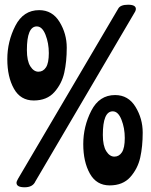

<svg xmlns="http://www.w3.org/2000/svg" viewBox="-20 -770 641 814"><path d="M146 -727Q202 -727 232.5 -677Q263 -627 263 -568Q263 -509 252.5 -462Q242 -415 210.5 -379.5Q179 -344 123 -344Q67 -344 39 -394Q11 -444 11 -519Q11 -594 45 -660.5Q79 -727 146 -727ZM136 -658Q94 -658 94 -558Q94 -512 108.5 -489Q123 -466 143 -466Q163 -466 175 -484.5Q187 -503 187 -545Q187 -587 173 -622.5Q159 -658 136 -658ZM130 -1Q119 24 84.5 24Q50 24 50 5Q50 -1 57 -13L481 -733Q490 -750 523 -750Q556 -750 556 -732Q556 -727 553 -721ZM468 -367Q524 -367 554.5 -317Q585 -267 585 -208Q585 -149 574.5 -102Q564 -55 532.5 -19.5Q501 16 445 16Q389 16 361 -34Q333 -84 333 -159Q333 -234 367 -300.5Q401 -367 468 -367ZM458 -298Q416 -298 416 -198Q416 -152 430.5 -129Q445 -106 465 -106Q485 -106 497 -124.5Q509 -143 509 -185Q509 -227 495 -262.5Q481 -298 458 -298Z"/></svg>

Font: Chicle
Style: Regular
Weight: 400
Designer: Angel Koziupa and Alejandro Paul
Foundry: Angel Koziupa and Alejandro Paul
Version: Version 1.000